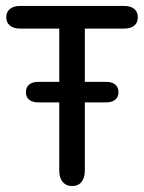

<svg xmlns="http://www.w3.org/2000/svg" viewBox="-20 -616 484 645"><path d="M109 -341Q89 -341 78 -332Q67 -323 67 -306Q67 -290 78 -281Q89 -272 109 -272H336Q356 -272 367 -281Q378 -290 378 -306Q378 -323 367 -332Q356 -341 336 -341ZM179 -520V-43Q179 -19 190.5 -5Q202 9 222 9Q243 9 254 -5Q265 -19 265 -43V-520H397Q419 -520 431 -530Q443 -540 443 -558Q443 -576 431 -586Q419 -596 397 -596H47Q26 -596 13.5 -586Q1 -576 1 -558Q1 -540 13.5 -530Q26 -520 47 -520Z"/></svg>

Font: Beiruti Medium
Style: Regular
Weight: 500
Designer: Arlette Boutros
Foundry: Boutros
Version: Version 1.41